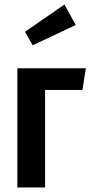

<svg xmlns="http://www.w3.org/2000/svg" viewBox="-20 -832 401 852"><path d="M180 0H57V-529H361L346 -433H180ZM266 -812 316 -721 125 -631 91 -691Z"/></svg>

Font: Fira Sans Extra Condensed Medium
Style: Regular
Weight: 500
Width: 1
Designer: Carrois Corporate & Edenspiekermann AG
Foundry: Carrois Corporate GbR & Edenspiekermann AG
Version: Version 4.203